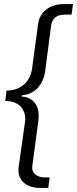

<svg xmlns="http://www.w3.org/2000/svg" viewBox="-20 -762 380 947"><path d="M218 165 225 113H199C160 113 135 89 139 59L169 -165C180 -249 137 -282 88 -286C81 -287 86 -292 95 -293C143 -298 191 -333 203 -411L232 -636C237 -670 256 -690 303 -690H333L340 -742H298C226 -742 176 -705 168 -644L138 -422C129 -362 87 -316 12 -315L6 -264C82 -264 109 -213 104 -165L72 62C64 122 103 165 180 165Z"/></svg>

Font: Cheyenne Sans Light
Style: Italic
Weight: 300
Italic angle: -8.13011°
Designer: The Public Sans project authors (U.S. Web Design System), Libre Franklin designed by Pablo Impallari and Rodrigo Fuenzal
Foundry: The Cheyenne Sans Project Authors
Version: Version 2.007